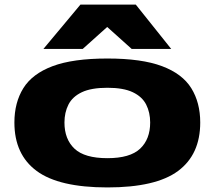

<svg xmlns="http://www.w3.org/2000/svg" viewBox="-20 -810 939 840"><path d="M43 -274Q43 -361 82 -424Q121 -487 210 -520.5Q299 -554 450 -554Q600 -554 689 -520.5Q778 -487 817 -424Q856 -361 856 -274Q856 -134 759 -62Q662 10 450 10Q238 10 140.5 -62Q43 -134 43 -274ZM262 -274Q262 -201 306 -159.5Q350 -118 450 -118Q549 -118 593 -159.5Q637 -201 637 -274Q637 -318 619.5 -352.5Q602 -387 561 -406.5Q520 -426 450 -426Q379 -426 338 -406.5Q297 -387 279.5 -352.5Q262 -318 262 -274ZM170 -596 332 -790H574L729 -596H556L449 -692L342 -596Z"/></svg>

Font: Georama ExtraExtended
Style: Bold
Weight: 700
Width: 8
Designer: Jean-Baptiste Levee
Foundry: Production Type
Version: Version 1.000